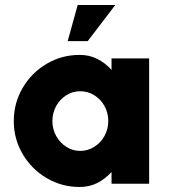

<svg xmlns="http://www.w3.org/2000/svg" viewBox="-20 -733 675 766"><path d="M575 -500V0H425V-47Q400 -19 368.2 -3Q336.5 13 298 13Q226.5 13 166.2 -22.5Q106 -58 70.5 -118.2Q35 -178.5 35 -250Q35 -322 70.5 -382.5Q106 -443 166.2 -478.5Q226.5 -514 298 -514Q336.5 -514 368.2 -498Q400 -482 425 -454V-500ZM300 -131Q330.5 -131 356.2 -147.2Q382 -163.5 397 -190.8Q412 -218 412 -250Q412 -282.5 397 -309.8Q382 -337 356.2 -353Q330.5 -369 300 -369Q270 -369 244.5 -353Q219 -337 204 -309.8Q189 -282.5 189 -250Q189 -218 204 -190.8Q219 -163.5 244.5 -147.2Q270 -131 300 -131ZM290 -713H440L330 -569H250Z"/></svg>

Font: Urbanist
Style: Regular
Weight: 400
Designer: Corey Hu
Foundry: Corey Hu
Version: Version 1.2; befe77262ef67d88f1d94aa3d2e49ef1327b4483